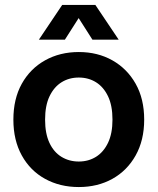

<svg xmlns="http://www.w3.org/2000/svg" viewBox="-20 -743 636 775"><path d="M298 12Q222 12 162 -21Q102 -54 68 -115.5Q34 -177 34 -260Q34 -344 68 -405Q102 -466 162 -499.5Q222 -533 298 -533Q374 -533 433.5 -499.5Q493 -466 527.5 -405Q562 -344 562 -260Q562 -177 527.5 -115.5Q493 -54 433.5 -21Q374 12 298 12ZM298 -91Q337 -91 367.5 -110Q398 -129 416 -166.5Q434 -204 434 -260Q434 -317 416 -354.5Q398 -392 367.5 -411Q337 -430 298 -430Q259 -430 228.5 -411Q198 -392 180 -354.5Q162 -317 162 -260Q162 -204 179.5 -166.5Q197 -129 228 -110Q259 -91 298 -91ZM231 -723H365L459 -583H353L272 -710H323L242 -583H137Z"/></svg>

Font: TikTok Sans 24pt SemiBold
Style: Regular
Weight: 600
Version: Version 4.000